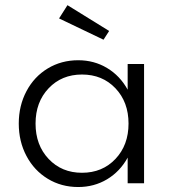

<svg xmlns="http://www.w3.org/2000/svg" viewBox="-20 -715 666 749"><path d="M285.2 -480Q347.2 -480 397.7 -449.7Q448.2 -419.4 478 -365.2V-465.3H542V0H478V-100.1Q448.2 -45.9 397.7 -15.6Q347.2 14.6 285.2 14.6Q219.2 14.6 166.3 -17.6Q113.3 -49.8 83.3 -106.4Q53.2 -163.1 53.2 -232.9Q53.2 -302.7 83.3 -359.4Q113.3 -416 166.3 -448Q219.2 -480 285.2 -480ZM299.8 -424.3Q220.7 -424.3 169.7 -370.6Q118.7 -316.9 118.7 -232.9Q118.7 -148.9 169.7 -95Q220.7 -41 299.8 -41Q379.4 -41 430.4 -95Q481.4 -148.9 481.4 -232.9Q481.4 -316.9 430.4 -370.6Q379.4 -424.3 299.8 -424.3ZM210.4 -643.1 243.2 -694.8 405.8 -594.2 383.8 -560.1Z"/></svg>

Font: Spartan MB
Style: Regular
Weight: 400
Designer: Matt Bailey, Mirko Velimirovic
Foundry: Matt Bailey
Version: Version 1.005